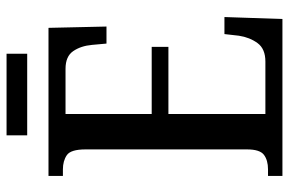

<svg xmlns="http://www.w3.org/2000/svg" viewBox="-168 -714 882 586"><g transform="rotate(-90 273.0 -421.0)"><path d="M29 0V-44H49Q77 -44 93.5 -56.5Q110 -69 110 -108V-601Q110 -646 92.5 -658Q75 -670 49 -670H29V-714H481L485 -537H433L429 -581Q426 -615 410 -638.5Q394 -662 356 -662H218V-399H423V-348H218V-52H378Q417 -52 434.5 -76Q452 -100 457 -133L462 -177H514L508 0ZM153 -779V-842H402V-779Z"/></g></svg>

Font: Noto Serif Lao Condensed Medium
Style: Regular
Weight: 500
Width: 3
Designer: Monotype Design Team
Foundry: Monotype Imaging Inc.
Version: Version 2.003; ttfautohint (v1.8.4.7-5d5b)